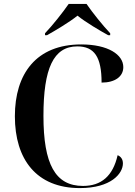

<svg xmlns="http://www.w3.org/2000/svg" viewBox="-20 -951 688 981"><path d="M210 -781V-771H220C261 -794 334 -837 376 -871C418 -837 491 -794 533 -771H543V-781C505 -821 453 -886 422 -931H331C300 -886 248 -821 210 -781ZM388 10C547 10 608 -64 608 -116C608 -137 598 -151 581 -158C557 -52 498 -1 404 -1C262 -1 202 -113 202 -359C202 -601 253 -714 375 -714C462 -714 499 -660 499 -529C568 -529 610 -560 610 -608C610 -672 532 -724 395 -724C165 -724 56 -574 56 -357C56 -137 166 10 388 10Z"/></svg>

Font: Noto Serif Display SemiBold
Style: Regular
Weight: 600
Designer: Monotype Design Team
Foundry: Monotype Imaging Inc.
Version: Version 2.009